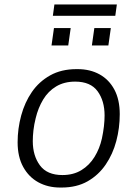

<svg xmlns="http://www.w3.org/2000/svg" viewBox="-20 -831 618 861"><path d="M250 10Q195 10 152 -13.5Q109 -37 84 -82.5Q59 -128 59 -193Q59 -254 75 -313Q91 -372 123 -418.5Q155 -465 205 -493Q255 -521 323 -521H328Q384 -521 426.5 -497.5Q469 -474 493 -429Q517 -384 517 -319Q517 -257 501.5 -198.5Q486 -140 454 -93Q422 -46 373 -18Q324 10 256 10ZM260 -46Q309 -46 345 -68Q381 -90 404 -127.5Q427 -165 437 -210Q443 -238 446 -264Q449 -290 449 -313Q449 -379 417.5 -422Q386 -465 317 -465Q268 -465 232 -443.5Q196 -422 173.5 -384.5Q151 -347 140 -301Q133 -273 130 -247Q127 -221 127 -198Q127 -133 159 -89.5Q191 -46 260 -46ZM217 -760 224 -811H504L497 -760ZM211 -627 222 -705H297L286 -627ZM392 -627 403 -705H477L466 -627Z"/></svg>

Font: Chivo Medium ExtraLight
Style: Italic
Weight: 250
Italic angle: -8.05°
Version: Version 2.002